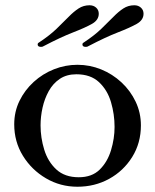

<svg xmlns="http://www.w3.org/2000/svg" viewBox="-20 -696 589 729"><path d="M274 -450Q321 -450 364 -432.5Q407 -415 441 -383.5Q475 -352 495 -310Q515 -268 515 -220Q515 -153 482 -100Q449 -47 394.5 -17Q340 13 274 13Q209 13 154.5 -19Q100 -51 67 -104.5Q34 -158 34 -224Q34 -272 54 -313Q74 -354 108 -385Q142 -416 185 -433Q228 -450 274 -450ZM270 -414Q233 -414 207 -396.5Q181 -379 165 -350Q149 -321 141.5 -287Q134 -253 134 -220Q134 -173 148 -127.5Q162 -82 194 -52.5Q226 -23 279 -23Q329 -23 358.5 -52Q388 -81 401.5 -125.5Q415 -170 415 -214Q415 -262 401.5 -308Q388 -354 356 -384Q324 -414 270 -414ZM146 -521Q142 -518 136 -518Q123 -518 123 -527Q123 -532 127 -534Q168 -561 194.5 -586.5Q221 -612 240.5 -632Q260 -652 278.5 -664Q297 -676 320 -676Q335 -676 345 -667Q355 -658 355 -644Q355 -620 329.5 -605.5Q304 -591 257.5 -573Q211 -555 146 -521ZM316 -521Q312 -518 306 -518Q293 -518 293 -527Q293 -532 297 -534Q338 -561 364.5 -586.5Q391 -612 410.5 -632Q430 -652 448.5 -664Q467 -676 490 -676Q505 -676 515 -667Q525 -658 525 -644Q525 -620 499.5 -605.5Q474 -591 427.5 -573Q381 -555 316 -521Z"/></svg>

Font: Sedan SC
Style: Regular
Weight: 400
Designer: Sebastian Salazar
Foundry: Sebastian Salazar
Version: Version 1.100; ttfautohint (v1.8.4.7-5d5b)